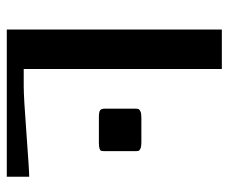

<svg xmlns="http://www.w3.org/2000/svg" viewBox="-74 -599 673 565"><g transform="rotate(90 262.5 -316.5)"><path d="M424.8 -378.9V-288.1Q424.8 -280.8 423.8 -277.8Q422.9 -274.9 417.5 -272.9Q412.1 -271 399.9 -271H325.2Q309.1 -271 304.4 -274.7Q299.8 -278.3 299.8 -288.1V-378.9Q299.8 -384.3 300.8 -387.2Q301.8 -390.1 307.6 -393.1Q313.5 -396 325.2 -396H399.9Q411.6 -396 417.2 -393.3Q422.9 -390.6 423.8 -387.9Q424.8 -385.3 424.8 -378.9ZM66.9 0V-632.8H183.1V-49.8H233.9Q266.1 -49.8 373.8 -57.9Q481.4 -65.9 500 -65.9V0Z"/></g></svg>

Font: Resagokr
Style: Bold
Weight: 600
Designer: gluk
Foundry: gluk
Version: Version 0.95